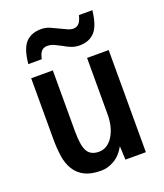

<svg xmlns="http://www.w3.org/2000/svg" viewBox="-134 -817 768 901"><g transform="rotate(-20 250.0 -367.0)"><path d="M55 -526H163V-221Q163 -150 179.5 -121.5Q196 -93 237 -93Q258 -93 275.5 -104Q293 -115 306 -135Q319 -155 326.5 -182.5Q334 -210 334 -243V-526H442V-16H340L337 -84Q315 -44 282.5 -25Q250 -6 217 -6Q166 -6 134.5 -22Q103 -38 85 -67Q67 -96 61 -135.5Q55 -175 55 -223ZM65 -593Q72 -667 99.5 -697Q127 -727 177 -727Q200 -727 220.5 -718Q241 -709 261 -699Q278 -691 293 -684Q308 -677 322 -677Q338 -677 349 -688.5Q360 -700 367 -728H434Q426 -654 398.5 -623.5Q371 -593 322 -593Q300 -593 281 -600.5Q262 -608 244 -619Q227 -628 211 -635.5Q195 -643 177 -643Q160 -643 149 -632Q138 -621 132 -593Z"/></g></svg>

Font: D2Coding
Style: Bold
Weight: 700
Monospace: yes
Designer: Yong-Rak Park; Jeong-Hwan Yoon; Sang-Min Lee;
Foundry: NHN Corporation
Version: Version 1.3.2; Build 20180524